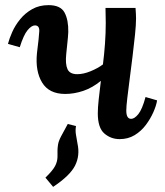

<svg xmlns="http://www.w3.org/2000/svg" viewBox="-20 -531 641 748"><path d="M234 -165Q171 -165 144 -209.5Q117 -254 124 -324Q132 -387 133 -409.5Q134 -432 116 -432Q103 -432 87.5 -413.5Q72 -395 57 -347L11 -360Q16 -380 27.5 -406Q39 -432 58.5 -456Q78 -480 105.5 -495.5Q133 -511 169 -511Q216 -511 231.5 -482Q247 -453 246 -406Q245 -386 242.5 -364Q240 -342 238 -320Q234 -281 243 -261.5Q252 -242 281 -242Q305 -242 333 -253.5Q361 -265 381 -280Q386 -319 389 -360.5Q392 -402 392 -442Q392 -457 391.5 -471.5Q391 -486 391 -500H508Q509 -484 509.5 -476.5Q510 -469 510 -459Q510 -435 506 -396Q502 -357 496.5 -312.5Q491 -268 485.5 -225.5Q480 -183 476 -149.5Q472 -116 472 -100Q472 -68 491 -68Q504 -68 519 -86.5Q534 -105 547 -153L592 -140Q589 -120 577.5 -94Q566 -68 548 -44Q530 -20 504.5 -4.5Q479 11 446 11Q412 11 386.5 -11Q361 -33 361 -90Q361 -111 364.5 -143.5Q368 -176 373 -216Q340 -189 304.5 -177Q269 -165 234 -165ZM187 197 157 161Q185 134 194.5 116Q204 98 204 79Q204 65 204 55.5Q204 46 206 33Q208 19 218 0Q228 -19 244 -48L276 -40Q273 -22 276 -6Q279 10 282 29Q292 75 272.5 114Q253 153 187 197Z"/></svg>

Font: Lora SemiBold
Style: Italic
Weight: 600
Italic angle: -3°
Designer: Olga Karpushina, Alexei Vanyashin (Cyrillic)
Foundry: Cyreal
Version: Version 3.011; ttfautohint (v1.8.4.7-5d5b)